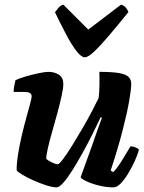

<svg xmlns="http://www.w3.org/2000/svg" viewBox="-20 -811 622 831"><path d="M225 0Q208 0 180 -9Q152 -18 123 -31Q94 -44 74 -56.5Q54 -69 52 -75Q52 -106 58.5 -145.5Q65 -185 74.5 -225.5Q84 -266 94 -302Q104 -338 110.5 -362.5Q117 -387 117 -393Q117 -405 108.5 -409Q100 -413 86 -413H39Q39 -427 42 -441.5Q45 -456 47 -464Q61 -471 89.5 -479.5Q118 -488 146.5 -494Q175 -500 189 -500Q216 -500 235 -487.5Q254 -475 254 -448Q254 -429 246.5 -395Q239 -361 228 -320.5Q217 -280 205.5 -240Q194 -200 187 -169Q180 -138 180 -124Q189 -115 205.5 -107.5Q222 -100 230 -100Q236 -100 253 -122.5Q270 -145 292 -180.5Q314 -216 337 -255.5Q360 -295 378.5 -330.5Q397 -366 407 -387Q410 -412 410.5 -444Q411 -476 410 -500Q467 -500 496.5 -494.5Q526 -489 537 -477.5Q548 -466 548 -448Q548 -425 539 -373.5Q530 -322 510.5 -246Q491 -170 459 -73L470 -66Q481 -76 494.5 -96Q508 -116 521.5 -139Q535 -162 545 -178Q554 -178 566.5 -173Q579 -168 581 -163Q576 -142 563.5 -114.5Q551 -87 535 -60.5Q519 -34 502.5 -17Q486 0 471 0Q440 0 408 -8Q376 -16 354 -26.5Q332 -37 329 -44L377 -177Q390 -215 402 -248.5Q414 -282 421 -301L416 -304Q400 -270 379.5 -229Q359 -188 336.5 -147.5Q314 -107 293 -73.5Q272 -40 254 -20Q236 0 225 0ZM347 -563Q332 -563 311 -590Q290 -617 266.5 -661.5Q243 -706 218 -758Q226 -769 233.5 -778Q241 -787 254 -791L362 -683L504 -791Q517 -787 525 -777.5Q533 -768 536 -759Q494 -707 456 -662Q418 -617 390 -590Q362 -563 347 -563Z"/></svg>

Font: Texturina Medium 12pt Black
Style: Italic
Weight: 900
Italic angle: -11°
Version: Version 1.002